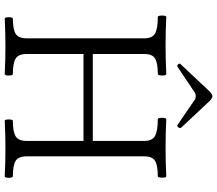

<svg xmlns="http://www.w3.org/2000/svg" viewBox="-72 -824 900 795"><g transform="rotate(90 377.5 -427.0)"><path d="M257.8 -712.9Q252 -709.5 246.8 -715.1Q241.7 -720.7 246.1 -725.1L360.8 -847.2Q372.1 -856.9 378.9 -856.9Q385.7 -856.9 397 -847.2L508.8 -728Q513.2 -723.1 507.8 -716.1Q502.4 -709 497.1 -712.9L393.1 -784.2Q387.7 -788.1 378.9 -788.1Q370.1 -788.1 363.8 -784.2ZM58.1 2.9Q51.8 2.9 51.8 -13.9Q51.8 -30.8 58.1 -30.8Q101.1 -30.8 120.1 -42.2Q139.2 -53.7 139.2 -87.9V-575.2Q139.2 -608.4 118.9 -619.6Q98.6 -630.9 50.8 -630.9Q44.9 -630.9 44.9 -648.4Q44.9 -666 50.8 -666Q109.4 -663.1 168.9 -663.1Q227.5 -663.1 286.1 -666Q293.5 -666 293.2 -648.4Q293 -630.9 286.1 -630.9Q241.7 -630.9 222.9 -619.6Q204.1 -608.4 204.1 -575.2V-361.8H564V-575.2Q564 -608.4 543 -619.6Q522 -630.9 474.1 -630.9Q468.3 -630.9 468.3 -648.4Q468.3 -666 474.1 -666Q534.2 -663.1 591.8 -663.1Q651.4 -663.1 710 -666Q716.3 -666 716.1 -648.4Q715.8 -630.9 710 -630.9Q665.5 -630.9 646.7 -619.6Q627.9 -608.4 627.9 -575.2V-87.9Q627.9 -53.7 646.7 -42.2Q665.5 -30.8 710 -30.8Q716.8 -30.8 716.8 -13.9Q716.8 2.9 710 2.9Q652.8 0 596.2 0Q539.6 0 481 2.9Q475.1 2.9 475.1 -13.9Q475.1 -30.8 481 -30.8Q525.4 -30.8 544.7 -42.2Q564 -53.7 564 -87.9V-323.2H204.1V-87.9Q204.1 -53.7 223.1 -42.2Q242.2 -30.8 287.1 -30.8Q293 -30.8 293.2 -13.9Q293.5 2.9 287.1 2.9Q230 0 172.9 0Q116.7 0 58.1 2.9Z"/></g></svg>

Font: Junicode SmCond Light
Style: Regular
Weight: 300
Width: 4
Designer: Peter S. Baker
Version: Version 2.206